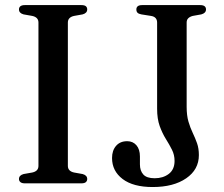

<svg xmlns="http://www.w3.org/2000/svg" viewBox="-20 -720 881 754"><path d="M246.5 -68.5Q246.5 -58 252.8 -51.5Q259 -45 271 -42.5L304.5 -36.5Q322.5 -31.5 322.5 -17Q322.5 -9.5 317.2 -4.8Q312 0 299.5 0H77.5Q66 0 60.2 -4.8Q54.5 -9.5 54.5 -17Q54.5 -31.5 72.5 -36.5L106.5 -42.5Q118.5 -45 124.8 -51.5Q131 -58 131 -68.5V-631.5Q131 -642 124.8 -648.5Q118.5 -655 106.5 -657.5L72.5 -663.5Q54.5 -668.5 54.5 -683Q54.5 -691 60.2 -695.5Q66 -700 77.5 -700H299.5Q312 -700 317.2 -695.5Q322.5 -691 322.5 -683Q322.5 -668.5 304.5 -663.5L271 -657.5Q259 -655 252.8 -648.5Q246.5 -642 246.5 -631.5ZM761 -111Q761 -54 711.2 -19.8Q661.5 14.5 579.5 14.5Q503 14.5 461.5 -17Q420 -48.5 420 -99.5Q420 -129 435.8 -147.2Q451.5 -165.5 479.5 -165.5Q502 -165.5 515.8 -149.5Q529.5 -133.5 529.5 -105.5V-74.5Q529.5 -49.5 542.8 -34.8Q556 -20 587.5 -20Q620.5 -20 643 -37.2Q665.5 -54.5 665.5 -88Q665.5 -112 655.2 -132.2Q645 -152.5 631.2 -174.5Q617.5 -196.5 607.2 -224.8Q597 -253 597 -293V-631.5Q597 -642 591.2 -648.8Q585.5 -655.5 573 -657.5L535 -663.5Q524.5 -665.5 520 -670Q515.5 -674.5 515.5 -683Q515.5 -691 521 -695.5Q526.5 -700 538.5 -700H766Q778 -700 783.5 -695.5Q789 -691 789 -683Q789 -668.5 770.5 -663.5L737 -657.5Q725.5 -654.5 719.2 -648.2Q713 -642 713 -631.5V-300.5Q713 -266.5 720.2 -242Q727.5 -217.5 737 -197.8Q746.5 -178 753.8 -157.5Q761 -137 761 -111Z"/></svg>

Font: Fraunces 24pt
Style: Regular
Weight: 400
Version: Version 1.000;[b76b70a41]